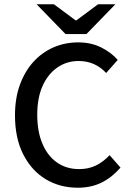

<svg xmlns="http://www.w3.org/2000/svg" viewBox="-20 -865 614 897"><path d="M343 12Q260 12 194 -27.5Q128 -67 89 -143Q50 -219 50 -326Q50 -406 73 -469Q96 -532 136 -576Q176 -620 229.5 -643.5Q283 -667 346 -667Q406 -667 453.5 -643Q501 -619 530 -585L476 -524Q451 -551 419 -565.5Q387 -580 347 -580Q291 -580 247 -549Q203 -518 178.5 -462.5Q154 -407 154 -329Q154 -251 178 -194Q202 -137 246 -106Q290 -75 350 -75Q394 -75 428.5 -92Q463 -109 492 -140L543 -82Q503 -36 454.5 -12Q406 12 343 12ZM286 -706 151 -845H232L333 -770H337L438 -845H519L384 -706Z"/></svg>

Font: Mada Medium
Style: Regular
Weight: 500
Designer: Khaled Hosny
Version: Version 1.5